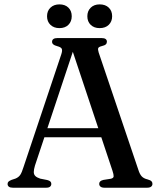

<svg xmlns="http://www.w3.org/2000/svg" viewBox="-20 -878 752 898"><path d="M172.5 -278.5H470.5L474 -236H168ZM220 -18Q220 -10 214.2 -5Q208.5 0 195.5 0H40.5Q27.5 0 21.5 -4.8Q15.5 -9.5 15.5 -17.5Q15.5 -24 19.2 -28Q23 -32 33.5 -36.5L53 -43Q67 -49 74.5 -59.8Q82 -70.5 90.5 -98L266.5 -623.5Q272.5 -641.5 269 -649.5Q265.5 -657.5 248 -662Q234.5 -665.5 229 -670.5Q223.5 -675.5 223.5 -682.5Q223.5 -691 229.8 -695.5Q236 -700 248.5 -700H455Q468 -700 474 -695.5Q480 -691 480 -683Q480 -675.5 474.8 -670.5Q469.5 -665.5 456.5 -662.5Q442 -659 439.5 -653Q437 -647 441.5 -632.5L627 -84Q633.5 -63 643 -53Q652.5 -43 670 -39Q684 -35 688.5 -30.2Q693 -25.5 693 -18Q693 -10 686.8 -5Q680.5 0 667.5 0H469Q456.5 0 450.2 -5Q444 -10 444 -18Q444 -25 448.5 -29.5Q453 -34 463.5 -36.5L498.5 -42Q511 -45 511.5 -53.2Q512 -61.5 506 -79.5L314.5 -654L329 -661L143.5 -103.5Q138 -85 138 -73.5Q138 -62 145.2 -54.8Q152.5 -47.5 168 -42.5L201 -36Q211 -33.5 215.5 -29.2Q220 -25 220 -18ZM258 -746.5Q232 -746.5 216 -761.8Q200 -777 200 -802Q200 -827 216 -842.2Q232 -857.5 258 -857.5Q284.5 -857.5 300 -842.2Q315.5 -827 315.5 -802Q315.5 -777.5 300 -762Q284.5 -746.5 258 -746.5ZM446 -746.5Q420 -746.5 404.2 -761.8Q388.5 -777 388.5 -802Q388.5 -826.5 404.2 -842Q420 -857.5 446 -857.5Q473 -857.5 488.8 -842.2Q504.5 -827 504.5 -802Q504.5 -777.5 488.8 -762Q473 -746.5 446 -746.5Z"/></svg>

Font: Fraunces
Style: Regular
Weight: 400
Version: Version 1.000;[b76b70a41]